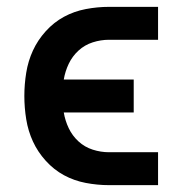

<svg xmlns="http://www.w3.org/2000/svg" viewBox="-20 -540 540 560"><path d="M298 0Q264 0 230 -6.5Q196 -13 166.5 -29Q137 -45 113.5 -71Q90 -97 76 -127.5Q62 -158 56.5 -192Q51 -226 51 -260Q51 -294 56.5 -328Q62 -362 76 -392.5Q90 -423 113.5 -449Q137 -475 166.5 -491Q196 -507 230 -513.5Q264 -520 298 -520H441V-424H298Q274 -424 250.5 -416.5Q227 -409 209 -392.5Q191 -376 180.5 -354Q170 -332 166 -308H370V-212H166Q170 -188 180.5 -166Q191 -144 209 -127.5Q227 -111 250.5 -103.5Q274 -96 298 -96H441V0Z"/></svg>

Font: Iosevka Curly
Style: Bold
Weight: 700
Monospace: yes
Designer: Belleve Invis
Foundry: Belleve Invis
Version: Version 22.1.2; ttfautohint (v1.8.4)